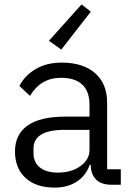

<svg xmlns="http://www.w3.org/2000/svg" viewBox="-20 -838 601 871"><path d="M392 -785 258 -613 202 -653 350 -818ZM48 -151Q48 -228 105 -268.5Q162 -309 277 -309H386V-363Q386 -423 353.5 -454Q321 -485 256 -485Q165 -485 116 -403L68 -448Q92 -495 141.5 -524.5Q191 -554 260 -554Q357 -554 411.5 -506Q466 -458 466 -372V-70H528V0H485Q439 0 415.5 -24Q392 -48 392 -88V-90H387Q369 -40 327.5 -13.5Q286 13 228 13Q143 13 95.5 -31Q48 -75 48 -151ZM386 -158V-249H273Q202 -249 167 -227.5Q132 -206 132 -165V-143Q132 -101 161.5 -78Q191 -55 242 -55Q304 -55 345 -84.5Q386 -114 386 -158Z"/></svg>

Font: IBM Plex Sans SC
Style: Regular
Weight: 400
Designer: Mike Abbink; Paul van der Laan; Pieter van Rosmalen; Eunyou Noh; Wujin Sim; Chorong Kim; Dohee Lee; Yejin We; Jinhee Kim
Foundry: Sandoll Inc.
Version: Version 1.000